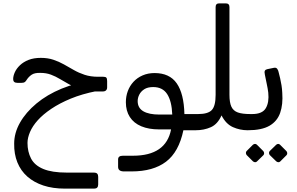

<svg xmlns="http://www.w3.org/2000/svg" viewBox="-20 -770 1758 1138"><path d="M365 348Q293 348 237 329.5Q181 311 142 276.5Q103 242 83 192.5Q63 143 64 81Q64 18 98.5 -43Q133 -104 196 -156.5Q259 -209 345 -244.5Q431 -280 533 -291L552 -230Q466 -213 399.5 -185.5Q333 -158 284 -125Q235 -92 204 -57.5Q173 -23 158 12Q143 47 143 77Q143 129 164 169.5Q185 210 236.5 231.5Q288 253 376 253H538Q562 253 562 278V323Q562 348 538 348ZM531 -228V-237Q485 -236 450.5 -246Q416 -256 388.5 -271Q361 -286 335.5 -301.5Q310 -317 282 -327.5Q254 -338 219 -338Q185 -339 167.5 -327Q150 -315 139 -298Q133 -288 127 -283.5Q121 -279 108 -279H83Q58 -279 58 -301Q58 -320 68 -342Q78 -364 98.5 -383.5Q119 -403 149.5 -415Q180 -427 222 -427Q263 -427 296 -416Q329 -405 358.5 -388.5Q388 -372 417.5 -355Q447 -338 482 -326.5Q517 -315 562 -315H592Q606 -315 610.5 -309.5Q615 -304 615 -289V-252Q615 -241 608.5 -234.5Q602 -228 590 -228Z M715 246Q698 246 689 239.5Q680 233 680 219V175Q680 164 687 158.5Q694 153 709 153H768Q866 153 922.5 114Q979 75 994 -3H923Q862 -3 817.5 -21.5Q773 -40 749.5 -76.5Q726 -113 726 -164Q726 -199 737.5 -230Q749 -261 771 -285Q793 -309 825 -323Q857 -337 896 -337Q985 -337 1027.5 -276Q1070 -215 1073 -94H1155Q1170 -94 1170 -79V-28Q1170 2 1140 2H1067Q1040 131 964 188.5Q888 246 760 246ZM924 -91H1001Q998 -170 971 -212Q944 -254 888 -254Q855 -254 835 -241Q815 -228 805.5 -209Q796 -190 796 -171Q796 -130 829.5 -110.5Q863 -91 924 -91Z M1140 2Q1125 2 1125 -14V-64Q1125 -94 1155 -94Q1213 -94 1235.5 -118Q1258 -142 1258 -208V-728Q1258 -750 1279 -750H1318Q1340 -750 1340 -728V-208Q1340 -162 1351.5 -137.5Q1363 -113 1389.5 -103.5Q1416 -94 1463 -94Q1478 -94 1478 -79V-28Q1478 2 1448 2Q1402 2 1360.5 -16.5Q1319 -35 1293 -86Q1270 -34 1229.5 -16Q1189 2 1140 2Z M1448 2Q1441 2 1437 -3.5Q1433 -9 1433 -16V-67Q1433 -94 1463 -94H1475Q1535 -94 1555.5 -129Q1576 -164 1570 -221Q1567 -246 1561 -273Q1555 -300 1550 -327Q1546 -344 1550 -351Q1554 -358 1564 -360L1603 -368Q1617 -371 1623.5 -361.5Q1630 -352 1632 -340Q1636 -325 1640.5 -305.5Q1645 -286 1648.5 -264.5Q1652 -243 1653 -220Q1658 -151 1640.5 -101Q1623 -51 1577 -24.5Q1531 2 1448 2ZM1503 187Q1498 192 1491.5 191.5Q1485 191 1479 186L1442 149Q1438 144 1437.5 137Q1437 130 1442 125L1479 88Q1485 83 1491.5 83Q1498 83 1503 88L1540 125Q1545 130 1545.5 137.5Q1546 145 1541 150ZM1641 187Q1636 192 1629.5 191.5Q1623 191 1617 186L1579 149Q1575 144 1574.5 137Q1574 130 1579 125L1617 88Q1623 83 1629 83Q1635 83 1640 88L1677 125Q1682 130 1682.5 137.5Q1683 145 1678 150Z"/></svg>

Font: Rubik
Style: Italic
Weight: 400
Italic angle: -12°
Designer: Hubert and Fischer
Foundry: Hubert and Fischer
Version: Version 2.300;gftools[0.9.30]